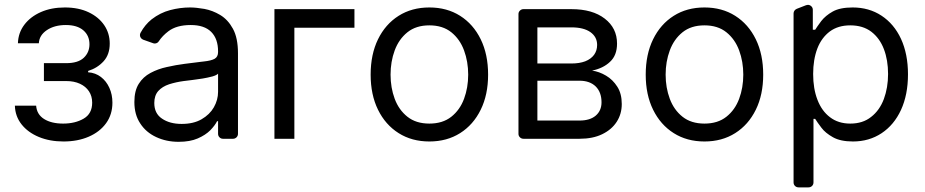

<svg xmlns="http://www.w3.org/2000/svg" viewBox="-20 -584 3892 808"><path d="M132.1 -139.2Q134.9 -102.3 165.7 -83.1Q196.4 -63.9 245.7 -63.9Q296.2 -63.9 332 -84.7Q367.9 -105.5 367.9 -152Q367.9 -179.3 354.4 -199.8Q340.9 -220.2 316.4 -231.5Q291.9 -242.9 258.5 -242.9H164.8V-318.2H258.5Q308.6 -318.2 332.6 -340.9Q356.5 -363.6 356.5 -397.7Q356.5 -434.3 330.6 -456.5Q304.7 -478.7 257.1 -478.7Q209.2 -478.7 177.2 -457.2Q145.2 -435.7 143.5 -402H55.4Q56.8 -446 82.4 -479.9Q108 -513.8 152 -533.2Q196 -552.6 252.8 -552.6Q310.4 -552.6 352.8 -532.5Q395.2 -512.4 418.5 -478.2Q441.8 -443.9 441.8 -400.6Q441.8 -354.4 415.8 -326Q389.9 -297.6 350.9 -285.5V-279.8Q381.7 -277.7 404.7 -260.1Q427.6 -242.5 440.3 -214.3Q453.1 -186.1 453.1 -152Q453.1 -102.3 426.5 -65.5Q399.9 -28.8 353.3 -8.7Q306.8 11.4 247.2 11.4Q189.3 11.4 143.5 -7.6Q97.7 -26.6 70.8 -60.5Q44 -94.5 42.6 -139.2Z M637.4 -7.1Q594.5 -27 570.3 -64.3Q545.5 -101.2 545.5 -154.8Q545.5 -202.1 563.9 -231.2Q582 -260.3 613.3 -277Q645.2 -294 681.5 -301.8Q720.5 -310.7 757.1 -315.3L828.1 -324.2L837.7 -325.3Q868.6 -328.5 883.2 -336.6Q897.7 -344.8 897.7 -365.1V-367.9Q897.7 -420.5 869 -449.6Q840.2 -478.7 782.7 -478.7Q723 -478.7 688.6 -452.4Q663.7 -433.6 648.4 -410.5Q645.6 -405.9 641 -403.4Q636.4 -400.9 631.4 -400.9Q627.1 -400.9 623.9 -402.3L582.7 -416.9Q576.3 -419.4 572.6 -424.7Q568.9 -430 568.9 -436.4Q568.9 -441.4 571.7 -446.4Q589.8 -479.8 617.9 -502.5Q654.1 -530.5 696 -541.5Q737.9 -552.6 779.8 -552.6Q805 -552.6 840.2 -546.5Q874.6 -540.1 906.6 -521Q939.3 -501.4 960.2 -463.1Q981.5 -424.4 981.5 -359.4V-21Q981.5 -12.1 975.3 -6Q969.1 0 960.6 0H918.3Q909.8 0 903.8 -6Q897.7 -12.1 897.7 -21V-73.9H893.5Q884.9 -56.5 865.1 -35.9Q844.8 -15.6 812.1 -1.4Q779.5 12.8 731.5 12.8Q680 12.8 637.4 -7.1ZM661.6 -84.9Q694.2 -62.5 744.3 -62.5Q794.4 -62.5 828.1 -82Q862.6 -101.9 880 -132.5Q897.7 -163.7 897.7 -197.4V-274.1Q892.4 -267.8 874.3 -262.4Q852.3 -256.7 833.1 -253.6Q811.4 -250.4 805.4 -249.6L788 -247.2L762.1 -244L752.8 -242.9Q720.9 -238.6 691.8 -229.4Q663 -219.8 646.3 -201.3Q629.3 -182.2 629.3 -150.6Q629.3 -106.5 661.6 -84.9Z M1471.6 -545.5V-467.3H1218.8V0H1134.9V-545.5Z M1539.8 -269.9Q1539.8 -355.1 1570.8 -418.7Q1601.9 -482.2 1657.5 -517.4Q1713.1 -552.6 1786.9 -552.6Q1860.8 -552.6 1916.4 -517.4Q1971.9 -482.2 2003 -418.7Q2034.1 -355.1 2034.1 -269.9Q2034.1 -185.4 2003 -122.2Q1971.9 -58.9 1916.4 -23.8Q1860.8 11.4 1786.9 11.4Q1713.1 11.4 1657.5 -23.8Q1601.9 -58.9 1570.8 -122.2Q1539.8 -185.4 1539.8 -269.9ZM1950.3 -269.9Q1950.3 -324.6 1932.9 -371.8Q1915.5 -419 1879.3 -448.2Q1843 -477.3 1786.9 -477.3Q1730.8 -477.3 1694.6 -448.2Q1658.4 -419 1641 -371.8Q1623.6 -324.6 1623.6 -269.9Q1623.6 -215.2 1641 -168.3Q1658.4 -121.4 1694.6 -92.7Q1730.8 -63.9 1786.9 -63.9Q1843 -63.9 1879.3 -92.7Q1915.5 -121.4 1932.9 -168.3Q1950.3 -215.2 1950.3 -269.9Z M2511.4 -153.4Q2511.4 -195.7 2486.9 -220.2Q2462 -244.3 2419 -244.3H2241.5V-76.7H2419Q2462.7 -76.7 2486.9 -97.3Q2511.4 -118.3 2511.4 -153.4ZM2161.9 -524.9Q2161.9 -533.4 2168.1 -539.4Q2174.4 -545.5 2182.9 -545.5H2384.9Q2473.4 -545.5 2524.9 -505.7Q2576.7 -465.9 2576.7 -400.6Q2576.7 -350.9 2547.2 -323.9Q2518.5 -296.5 2471.6 -286.9Q2501.8 -282.7 2530.5 -265.6Q2558.9 -248.9 2577.8 -219.1Q2596.6 -190 2596.6 -146.3Q2596.6 -104.4 2575.3 -71.4Q2554 -38.4 2514.2 -19.2Q2474.8 0 2419 0H2182.9Q2174.4 0 2168.1 -6Q2161.9 -12.1 2161.9 -20.6ZM2384.9 -316.8Q2418.3 -316.8 2442.8 -326Q2467 -335.6 2480.1 -353.3Q2492.9 -371.1 2492.9 -394.9Q2492.9 -429 2464.1 -449.2Q2435.7 -468.8 2384.9 -468.8H2241.5V-316.8Z M2697.4 -269.9Q2697.4 -355.1 2728.5 -418.7Q2759.6 -482.2 2815.2 -517.4Q2870.7 -552.6 2944.6 -552.6Q3018.5 -552.6 3074 -517.4Q3129.6 -482.2 3160.7 -418.7Q3191.8 -355.1 3191.8 -269.9Q3191.8 -185.4 3160.7 -122.2Q3129.6 -58.9 3074 -23.8Q3018.5 11.4 2944.6 11.4Q2870.7 11.4 2815.2 -23.8Q2759.6 -58.9 2728.5 -122.2Q2697.4 -185.4 2697.4 -269.9ZM3108 -269.9Q3108 -324.6 3090.6 -371.8Q3073.2 -419 3036.9 -448.2Q3000.7 -477.3 2944.6 -477.3Q2888.5 -477.3 2852.3 -448.2Q2816.1 -419 2798.7 -371.8Q2781.2 -324.6 2781.2 -269.9Q2781.2 -215.2 2798.7 -168.3Q2816.1 -121.4 2852.3 -92.7Q2888.5 -63.9 2944.6 -63.9Q3000.7 -63.9 3036.9 -92.7Q3073.2 -121.4 3090.6 -168.3Q3108 -215.2 3108 -269.9Z M3319.6 183.6V-527.3Q3319.6 -534.1 3323.3 -539.2Q3327.1 -544.4 3333.1 -546.9L3372.2 -562.1Q3377.1 -563.6 3379.6 -563.6Q3388.1 -563.6 3394.4 -557.5Q3400.6 -551.5 3400.6 -542.6V-458.8H3410.5Q3418.7 -471.9 3436.1 -495.4Q3454.2 -518.5 3484 -535.2Q3514.6 -552.6 3568.2 -552.6Q3637.1 -552.6 3689.6 -518.1Q3742.5 -483.3 3771.7 -420.5Q3801.1 -356.5 3801.1 -271.3Q3801.1 -185.4 3771.7 -121.4Q3742.5 -58.2 3690 -23.4Q3637.4 11.4 3569.6 11.4Q3517 11.4 3485.4 -6.4Q3453.1 -24.5 3436.8 -46.5Q3419 -70 3410.5 -83.8H3403.4V183.6Q3403.4 192.5 3397.4 198.5Q3391.3 204.5 3382.5 204.5H3340.6Q3331.7 204.5 3325.6 198.5Q3319.6 192.5 3319.6 183.6ZM3420.1 -164.1Q3438.2 -116.8 3473 -90.6Q3507.8 -63.9 3558.2 -63.9Q3611.2 -63.9 3646 -92Q3681.5 -119.3 3699.6 -167.3Q3717.3 -215.2 3717.3 -272.7Q3717.3 -331 3699.9 -376.8Q3682.5 -422.9 3647 -450.3Q3611.5 -477.3 3558.2 -477.3Q3507.1 -477.3 3472.3 -451.7Q3437.1 -425.1 3419.7 -380Q3402 -333.1 3402 -272.7Q3402 -210.9 3420.1 -164.1Z"/></svg>

Font: DeltaSans
Style: Regular
Weight: 400
Designer: Rasmus Andersson
Foundry: rsms
Version: Version 3.012